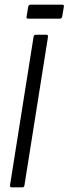

<svg xmlns="http://www.w3.org/2000/svg" viewBox="-20 -804 294 824"><path d="M30 0Q22 0 23 -9L124 -646Q126 -655 134 -655H179Q187 -655 186 -646L85 -9Q84 0 76 0ZM101 -724Q92 -724 94 -733L101 -775Q103 -784 111 -784H247Q256 -784 254 -775L247 -733Q245 -724 237 -724Z"/></svg>

Font: Sofia Sans Extra Condensed
Style: Italic
Weight: 400
Italic angle: -9°
Designer: Botio Nikoltchev, Ani Petrova
Foundry: lettersoup
Version: Version 4.101; ttfautohint (v1.8.4.7-5d5b)